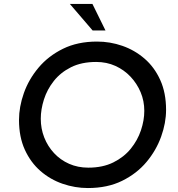

<svg xmlns="http://www.w3.org/2000/svg" viewBox="-20 -943 897 970"><path d="M424 7Q359 7 296.5 -14.5Q234 -36 184.5 -79Q135 -122 105.5 -186.5Q76 -251 76 -337Q76 -403 100.5 -472.5Q125 -542 174.5 -601Q224 -660 298 -696.5Q372 -733 470 -733Q536 -733 598 -711.5Q660 -690 710 -647Q760 -604 789.5 -539Q819 -474 819 -388Q819 -322 794 -252.5Q769 -183 720 -124.5Q671 -66 597 -29.5Q523 7 424 7ZM426 -96Q499 -96 552.5 -122.5Q606 -149 640.5 -191.5Q675 -234 692 -284.5Q709 -335 709 -383Q709 -433 690.5 -477Q672 -521 639.5 -555.5Q607 -590 563 -610Q519 -630 466 -630Q392 -630 339 -603.5Q286 -577 252 -534Q218 -491 202 -440.5Q186 -390 186 -343Q186 -293 203.5 -248.5Q221 -204 253 -169.5Q285 -135 329 -115.5Q373 -96 426 -96ZM447 -923 513 -789H448L333 -923Z"/></svg>

Font: Josefin Sans Thin Medium
Style: Italic
Weight: 500
Italic angle: -7°
Version: Version 2.000